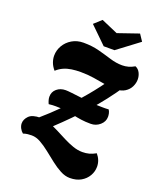

<svg xmlns="http://www.w3.org/2000/svg" viewBox="-191 -1001 1065 1306"><g transform="rotate(20 341.5 -347.5)"><path d="M249 -95 128 -109Q202 -173 270.5 -241.5Q339 -310 401.5 -384.5Q464 -459 519 -540L619 -519Q536 -395 444 -293Q352 -191 249 -95ZM477 196Q443 196 408 177.5Q373 159 338 131.5Q303 104 268.5 76.5Q234 49 201 30.5Q168 12 136 12Q123 12 107.5 13.5Q92 15 75 21Q61 10 52 -7.5Q43 -25 43 -42Q43 -71 67.5 -96Q92 -121 151 -121Q184 -121 218 -108.5Q252 -96 287 -78Q322 -60 357 -42Q392 -24 427.5 -11.5Q463 1 497 1Q523 1 545.5 -5Q568 -11 593 -25Q626 14 626 61Q626 96 608 127Q590 158 557 177Q524 196 477 196ZM485 -199Q446 -199 415 -203.5Q384 -208 355 -214.5Q326 -221 294 -225.5Q262 -230 221 -230Q209 -230 197.5 -229.5Q186 -229 171 -227Q158 -255 158 -277Q158 -312 184 -334Q210 -356 248 -356Q262 -356 293 -352.5Q324 -349 364.5 -344Q405 -339 445.5 -335.5Q486 -332 519 -332Q530 -332 543 -332Q556 -332 567 -333Q575 -320 577.5 -307.5Q580 -295 580 -284Q580 -249 551.5 -224Q523 -199 485 -199ZM131 -454Q111 -477 102 -501.5Q93 -526 93 -550Q93 -589 113 -623.5Q133 -658 169 -679.5Q205 -701 252 -701Q314 -701 365 -687.5Q416 -674 461 -660Q506 -646 550 -646Q572 -646 594 -652Q616 -658 638 -671Q660 -662 671.5 -639.5Q683 -617 683 -591Q683 -565 670.5 -539Q658 -513 631 -495.5Q604 -478 561 -478Q525 -478 483.5 -485.5Q442 -493 396.5 -500Q351 -507 302 -507Q267 -507 236.5 -502.5Q206 -498 180 -486.5Q154 -475 131 -454ZM388 -725 267 -843 320 -891 440 -839 591 -891 623 -843 466 -725Z"/></g></svg>

Font: Sansita Swashed Light Black
Style: Regular
Weight: 900
Version: Version 1.003